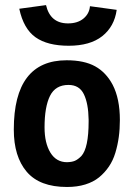

<svg xmlns="http://www.w3.org/2000/svg" viewBox="-20 -745 558 768"><path d="M252 -651.4Q290.5 -651.4 314 -670.9Q337.4 -690.4 339.8 -720.2L446.8 -705.6Q437.5 -638.7 388.9 -600.3Q340.3 -562 254.9 -562Q169.9 -562 122.1 -595.9Q74.2 -629.9 57.1 -710L164.1 -724.6Q181.2 -651.4 252 -651.4ZM305.2 -120.6Q334.5 -152.8 334.5 -258.8Q334.5 -258.8 334.5 -266.6Q333.5 -331.1 315.4 -368.2Q297.4 -405.3 253.9 -405.3Q201.7 -405.3 179.9 -361.3Q158.2 -317.4 158.2 -235.4Q158.2 -172.9 181.6 -134.5Q205.1 -96.2 248 -96.2Q267.6 -96.7 279.5 -101.8Q291.5 -106.9 305.2 -120.6ZM247.6 2.9Q138.7 2.9 86.9 -57.9Q35.2 -118.7 35.2 -226.6Q35.2 -503.9 246.6 -503.9Q316.9 -503.9 360.6 -479.7Q404.3 -455.6 430.7 -405.8Q459.5 -350.1 459.5 -265.1Q459.5 -229 455.1 -196.8Q450.7 -164.6 441.4 -133.8Q432.1 -103 415.5 -78.6Q398.9 -54.2 376.2 -35.6Q353.5 -17.1 321 -7.1Q288.6 2.9 248.5 2.9Z"/></svg>

Font: Fantasque Sans Mono
Style: Bold
Weight: 700
Monospace: yes
Designer: Jany Belluz
Version: Version 1.8.0 ; ttfautohint (v1.8.2)